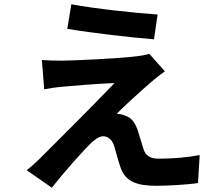

<svg xmlns="http://www.w3.org/2000/svg" viewBox="-20 -827 1040 899"><path d="M314 -807 295 -692C413 -672 597 -651 701 -643L718 -759C615 -766 425 -786 314 -807ZM752 -493 679 -575C669 -571 642 -566 624 -564C541 -553 318 -543 270 -543C235 -543 199 -544 176 -546L187 -409C209 -413 239 -418 273 -421C330 -426 447 -436 516 -438C426 -343 224 -142 173 -91C147 -65 123 -44 105 -30L223 52C291 -35 364 -114 399 -150C422 -173 444 -189 463 -189C483 -189 504 -177 515 -142C523 -117 534 -71 545 -41C568 23 620 43 713 43C764 43 866 37 907 30L915 -101C865 -91 797 -84 722 -84C683 -84 661 -99 652 -129C643 -155 633 -193 624 -219C611 -256 593 -278 564 -286C554 -291 536 -294 527 -294C550 -320 643 -404 688 -443C705 -457 726 -475 752 -493Z"/></svg>

Font: Noto Sans Japanese Bold
Style: Bold
Weight: 700
Designer: Ryoko NISHIZUKA (kana & ideographs); Paul D. Hunt (Latin, Greek & Cyrillic); Wenlong ZHANG (bopomofo); Sandoll Communica
Foundry: Adobe Systems Incorporated
Version: Version 1.000;PS 1;hotconv 1.0.78;makeotf.lib2.5.61930